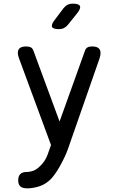

<svg xmlns="http://www.w3.org/2000/svg" viewBox="-20 -805 640 1054"><path d="M253 11 260 -9 85 -483Q82 -491 80 -499Q78 -507 78 -515Q78 -533 89.5 -541.5Q101 -550 124 -550Q141 -550 150 -544.5Q159 -539 163 -528L307 -138L447 -528Q451 -539 460 -544.5Q469 -550 486 -550Q509 -550 520.5 -541Q532 -532 532 -514Q532 -507 530.5 -499.5Q529 -492 526 -483L354 10Q347 31 334.5 57.5Q322 84 307 110.5Q292 137 274.5 160Q257 183 238 196Q215 213 185 221Q155 229 130 229Q104 229 92 218.5Q80 208 80 185V184Q80 162 91.5 150.5Q103 139 127 139Q143 139 159.5 133.5Q176 128 190 116Q204 104 213.5 92.5Q223 81 230 68.5Q237 56 242 42Q247 28 253 11ZM303 -645Q272 -645 266 -657Q260 -669 279 -694L328 -759Q338 -772 350.5 -778.5Q363 -785 380 -785Q412 -785 418.5 -772.5Q425 -760 405 -734L353 -669Q343 -657 331 -651Q319 -645 303 -645Z"/></svg>

Font: Maple Mono NL
Style: Regular
Weight: 400
Monospace: yes
Designer: subframe7536
Version: Version 7.000